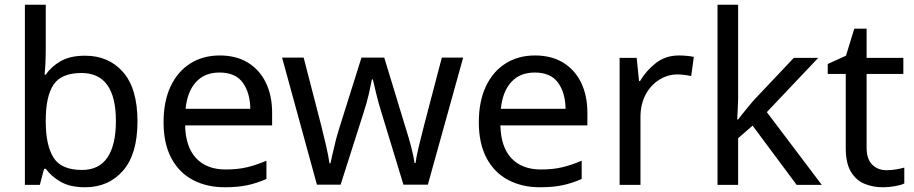

<svg xmlns="http://www.w3.org/2000/svg" viewBox="-20 -780 3857 810"><path d="M173 -760V-575Q173 -541 171.5 -511.5Q170 -482 168 -465H173Q196 -499 236 -522Q276 -545 339 -545Q439 -545 499.5 -475.5Q560 -406 560 -268Q560 -130 499 -60Q438 10 339 10Q276 10 236 -13Q196 -36 173 -68H166L148 0H85V-760ZM324 -472Q239 -472 206 -423Q173 -374 173 -271V-267Q173 -168 205.5 -115.5Q238 -63 326 -63Q398 -63 433.5 -116Q469 -169 469 -269Q469 -472 324 -472Z M907 -546Q976 -546 1025.5 -516Q1075 -486 1101.5 -431.5Q1128 -377 1128 -304V-251H761Q763 -160 807.5 -112.5Q852 -65 932 -65Q983 -65 1022.5 -74.5Q1062 -84 1104 -102V-25Q1063 -7 1023 1.5Q983 10 928 10Q852 10 793.5 -21Q735 -52 702.5 -113.5Q670 -175 670 -264Q670 -352 699.5 -415Q729 -478 782.5 -512Q836 -546 907 -546ZM906 -474Q843 -474 806.5 -433.5Q770 -393 763 -321H1036Q1035 -389 1004 -431.5Q973 -474 906 -474Z M1682 -1 1590 -303Q1577 -344 1567.5 -383.5Q1558 -423 1553 -445H1549Q1545 -423 1536 -383.5Q1527 -344 1513 -302L1417 -1H1317L1170 -537H1261L1335 -251Q1346 -208 1356 -164Q1366 -120 1370 -91H1374Q1378 -108 1383.5 -133Q1389 -158 1396 -185.5Q1403 -213 1410 -235L1505 -537H1601L1693 -235Q1704 -201 1714.5 -161Q1725 -121 1729 -92H1733Q1736 -117 1746.5 -161Q1757 -205 1769 -251L1844 -537H1934L1785 -1Z M2237 -546Q2306 -546 2355.5 -516Q2405 -486 2431.5 -431.5Q2458 -377 2458 -304V-251H2091Q2093 -160 2137.5 -112.5Q2182 -65 2262 -65Q2313 -65 2352.5 -74.5Q2392 -84 2434 -102V-25Q2393 -7 2353 1.5Q2313 10 2258 10Q2182 10 2123.5 -21Q2065 -52 2032.5 -113.5Q2000 -175 2000 -264Q2000 -352 2029.5 -415Q2059 -478 2112.5 -512Q2166 -546 2237 -546ZM2236 -474Q2173 -474 2136.5 -433.5Q2100 -393 2093 -321H2366Q2365 -389 2334 -431.5Q2303 -474 2236 -474Z M2844 -546Q2859 -546 2876.5 -544.5Q2894 -543 2907 -540L2896 -459Q2883 -462 2867.5 -464Q2852 -466 2838 -466Q2797 -466 2761 -443.5Q2725 -421 2703.5 -380.5Q2682 -340 2682 -286V0H2594V-536H2666L2676 -438H2680Q2706 -482 2747 -514Q2788 -546 2844 -546Z M3094 -760V-363Q3094 -347 3092.5 -321Q3091 -295 3090 -276H3094Q3100 -284 3112 -299Q3124 -314 3136.5 -329.5Q3149 -345 3158 -355L3329 -536H3432L3215 -307L3447 0H3341L3155 -250L3094 -197V0H3007V-760Z M3720 -62Q3740 -62 3761 -65.5Q3782 -69 3795 -73V-6Q3781 1 3755 5.5Q3729 10 3705 10Q3663 10 3627.5 -4.5Q3592 -19 3570 -55Q3548 -91 3548 -156V-468H3472V-510L3549 -545L3584 -659H3636V-536H3791V-468H3636V-158Q3636 -109 3659.5 -85.5Q3683 -62 3720 -62Z"/></svg>

Font: Noto Sans IKEA
Style: Regular
Weight: 400
Designer: Monotype Design Team
Foundry: Monotype Imaging Inc.
Version: Version 2.001